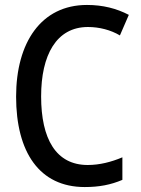

<svg xmlns="http://www.w3.org/2000/svg" viewBox="-20 -745 570 775"><path d="M322 10C380 10 427 1 474 -19V-110C429 -91 382 -79 334 -79C206 -79 146 -184 146 -356C146 -522 207 -636 335 -636C381 -636 427 -624 464 -602L500 -685C450 -711 395 -725 331 -725C146 -725 45 -573 45 -355C45 -131 139 10 322 10Z"/></svg>

Font: Noto Sans Mono Condensed Medium
Style: Regular
Weight: 500
Width: 3
Designer: Monotype Design Team
Foundry: Monotype Imaging Inc.
Version: Version 2.014